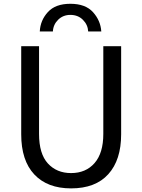

<svg xmlns="http://www.w3.org/2000/svg" viewBox="-20 -993 763 1030"><path d="M193.4 -824.2Q196.3 -883.8 236.8 -928.2Q277.3 -972.7 357.4 -972.7Q438.5 -972.7 479 -927.7Q519.5 -882.8 523.4 -824.2H453.1Q451.2 -860.4 424.8 -886.7Q398.4 -913.1 357.4 -913.1Q318.4 -913.1 292 -887.2Q265.6 -861.3 263.7 -824.2ZM93.8 -272.5V-745.1H189.5V-274.4Q189.5 -168 236.8 -116.2Q284.2 -64.5 361.3 -64.5Q440.4 -64.5 487.3 -118.2Q534.2 -171.9 534.2 -274.4V-745.1H629.9V-272.5Q629.9 -134.8 561 -58.6Q492.2 17.6 361.3 17.6Q234.4 17.6 164.1 -57.1Q93.8 -131.8 93.8 -272.5Z"/></svg>

Font: Gothic A1 Medium
Style: Regular
Weight: 500
Designer: HanYang I&C Co.,Ltd.
Foundry: HanYang I&C Co.,Ltd.
Version: Version 2.50